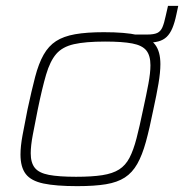

<svg xmlns="http://www.w3.org/2000/svg" viewBox="-20 -628 629 656"><path d="M420 -482 426 -510H483Q506 -510 517.5 -515.5Q529 -521 535 -535Q541 -549 546 -573L554 -608H589L583 -580Q577 -551 569 -532Q561 -513 549.5 -502Q538 -491 521 -486.5Q504 -482 479 -482ZM244 8Q171 8 128.5 -1Q86 -10 68 -33.5Q50 -57 50 -100Q50 -128 57 -166Q64 -204 74 -254Q88 -319 100 -365Q112 -411 129 -441Q146 -471 171.5 -487.5Q197 -504 236.5 -511Q276 -518 335 -518Q408 -518 450 -508.5Q492 -499 510 -475.5Q528 -452 528 -409Q528 -381 521.5 -342.5Q515 -304 504 -254Q491 -189 478.5 -143.5Q466 -98 449 -68Q432 -38 406.5 -21.5Q381 -5 342 1.5Q303 8 244 8ZM240 -24Q294 -24 329.5 -29.5Q365 -35 387 -49Q409 -63 422.5 -89Q436 -115 446.5 -155.5Q457 -196 469 -254Q480 -304 487 -341.5Q494 -379 494 -405Q494 -438 480 -455.5Q466 -473 432 -479.5Q398 -486 339 -486Q272 -486 232.5 -477Q193 -468 172 -443.5Q151 -419 137.5 -373Q124 -327 109 -254Q99 -204 92 -167Q85 -130 85 -104Q85 -72 99 -54.5Q113 -37 147 -30.5Q181 -24 240 -24Z"/></svg>

Font: Saira Thin
Style: Italic
Weight: 100
Italic angle: -12°
Designer: Hector Gatti with collaboration of the Omnibus-Type team
Foundry: Omnibus-Type
Version: Version 1.101